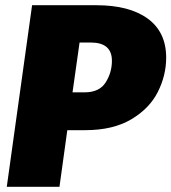

<svg xmlns="http://www.w3.org/2000/svg" viewBox="-20 -716 657 736"><path d="M617 -495Q617 -427 585 -363.5Q553 -300 483 -258.5Q413 -217 306 -217H238L208 0H6L103 -696H349Q476 -696 546.5 -644.5Q617 -593 617 -495ZM409 -483Q409 -553 328 -553H285L258 -362H304Q361 -362 385 -400Q409 -438 409 -483Z"/></svg>

Font: Fira Sans Black
Style: Italic
Weight: 900
Italic angle: -8°
Designer: Carrois Corporate & Edenspiekermann AG
Foundry: Carrois Corporate GbR & Edenspiekermann AG
Version: Version 4.203